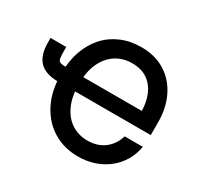

<svg xmlns="http://www.w3.org/2000/svg" viewBox="-156 -931 1177 1134"><g transform="rotate(30 432.5 -363.5)"><path d="M499 9.8Q404.3 9.8 329.8 -35.2Q255.4 -80.1 212.4 -164.1Q169.4 -248 169.4 -364.7Q169.4 -451.2 193.6 -519.8Q217.8 -588.4 262 -637Q306.2 -685.5 367.4 -711.4Q428.7 -737.3 503.4 -737.3Q598.1 -737.3 666.5 -694.1Q734.9 -650.9 772 -575Q809.1 -499 809.1 -399.9V-314.9H257.8V-412.1H721.7L691.9 -407.2Q691.9 -469.2 670.9 -519.5Q649.9 -569.8 608.2 -598.9Q566.4 -627.9 503.9 -627.9Q441.4 -627.9 393.3 -597.2Q345.2 -566.4 317.9 -507.6Q290.5 -448.7 290.5 -363.8Q290.5 -278.8 317.9 -219.5Q345.2 -160.2 392.8 -129.9Q440.4 -99.6 500 -99.6Q534.7 -99.6 563.5 -108.6Q592.3 -117.7 615 -135Q637.7 -152.3 654.1 -176.5Q670.4 -200.7 679.7 -231.4H803.2Q794.4 -178.2 768.3 -134Q742.2 -89.8 701.9 -57.6Q661.6 -25.4 610.1 -7.8Q558.6 9.8 499 9.8ZM9.8 -516.1H116.7V-484.9Q116.7 -450.2 120.6 -435.1Q124.5 -419.9 138.4 -416.3Q152.3 -412.6 182.1 -412.6H204.6V-314.9H175.8Q91.3 -314.9 50.5 -356.9Q9.8 -398.9 9.8 -484.9Z"/></g></svg>

Font: Inter Cardless
Style: Medium
Weight: 500
Designer: Rasmus Andersson
Foundry: rsms
Version: Version 4.001;git-9221beed3